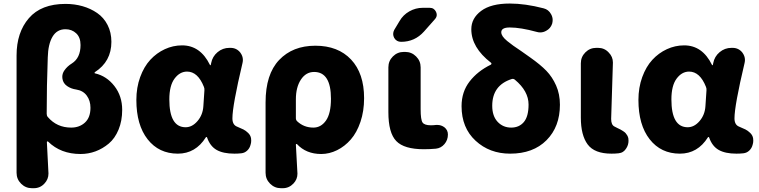

<svg xmlns="http://www.w3.org/2000/svg" viewBox="-20 -833 4183 1058"><path d="M156.2 204.1Q121.1 204.1 96.2 179.2Q71.3 154.3 71.3 119.1V-527.3Q71.3 -654.3 139.2 -732.9Q207 -811.5 340.8 -811.5Q390.6 -811.5 435.1 -798.8Q479.5 -786.1 515.6 -761.2Q551.8 -736.3 572.8 -695.3Q593.8 -654.3 593.8 -602.5Q593.8 -494.1 502.9 -435.5Q501 -433.6 501 -431.2Q501 -428.7 503.9 -428.7Q567.4 -414.1 610.4 -358.9Q653.3 -303.7 653.3 -227.5Q653.3 -167 633.3 -118.7Q613.3 -70.3 579.6 -42Q545.9 -13.7 506.3 1Q466.8 15.6 423.8 15.6Q314.5 15.6 245.1 -52.7Q243.2 -54.7 240.7 -53.7Q238.3 -52.7 238.3 -49.8Q247.1 108.4 247.1 123Q247.1 155.3 224.6 178.7Q201.2 204.1 166 204.1ZM372.1 -129.9Q418 -129.9 448.2 -157.7Q478.5 -185.5 478.5 -239.3Q478.5 -278.3 458 -306.2Q437.5 -334 399.4 -339.8Q371.1 -343.8 349.6 -358.9Q328.1 -374 324.2 -398.4Q323.2 -404.3 323.2 -409.2Q323.2 -428.7 335 -445.3Q350.6 -467.8 376 -483.4Q423.8 -513.7 423.8 -585Q423.8 -627 399.9 -649.4Q376 -671.9 340.8 -671.9Q293.9 -671.9 269.5 -630.9Q245.1 -589.8 243.2 -516.6Q237.3 -359.4 237.3 -206.1Q237.3 -195.3 243.2 -188.5Q293 -129.9 372.1 -129.9Z M960 13.7Q855.5 13.7 793.5 -65.4Q731.4 -144.5 731.4 -282.2Q731.4 -350.6 752.4 -408.2Q773.4 -465.8 808.1 -503.4Q842.8 -541 888.2 -562Q933.6 -583 983.4 -583Q1084 -583 1136.7 -475.6Q1137.7 -473.6 1139.6 -473.6Q1141.6 -473.6 1141.6 -475.6L1143.6 -485.4Q1150.4 -521.5 1178.7 -545.4Q1207 -569.3 1244.1 -569.3H1250Q1283.2 -569.3 1303.7 -543.9Q1318.4 -524.4 1318.4 -502.9Q1318.4 -495.1 1316.4 -486.3Q1260.7 -251 1260.7 -180.7Q1260.7 -144.5 1287.1 -134.8Q1308.6 -126 1321.3 -119.6Q1334 -113.3 1347.2 -100.6Q1360.4 -87.9 1363.3 -71.3Q1364.3 -64.5 1364.3 -57.6Q1364.3 -45.9 1360.4 -34.2Q1355.5 -15.6 1341.8 -2.9Q1328.1 9.8 1309.6 11.7Q1292 13.7 1271.5 13.7Q1210 13.7 1173.8 -6.8Q1137.7 -27.3 1121.1 -75.2Q1120.1 -78.1 1117.7 -78.1Q1115.2 -78.1 1114.3 -76.2Q1057.6 13.7 960 13.7ZM1002.9 -131.8Q1039.1 -131.8 1068.4 -166Q1097.7 -200.2 1100.6 -248L1106.4 -335Q1107.4 -345.7 1103.5 -354.5Q1070.3 -438.5 1010.7 -438.5Q970.7 -438.5 941.9 -399.9Q913.1 -361.3 913.1 -285.2Q913.1 -131.8 1002.9 -131.8Z M1528.3 204.1Q1493.2 204.1 1468.3 179.2Q1443.4 154.3 1443.4 119.1V-268.6Q1443.4 -423.8 1518.1 -502.4Q1592.8 -581.1 1717.8 -581.1Q1842.8 -581.1 1914.6 -504.9Q1986.3 -428.7 1986.3 -292Q1986.3 -220.7 1966.3 -161.6Q1946.3 -102.5 1913.1 -64.5Q1879.9 -26.4 1837.4 -5.4Q1794.9 15.6 1750 15.6Q1667 15.6 1616.2 -39.1Q1615.2 -40 1612.8 -39.6Q1610.4 -39.1 1610.4 -36.1Q1619.1 109.4 1619.1 124Q1619.1 155.3 1596.7 178.7Q1572.3 204.1 1538.1 204.1ZM1707 -129.9Q1749 -129.9 1776.4 -168.9Q1803.7 -208 1803.7 -289.1Q1803.7 -436.5 1710.9 -436.5Q1666 -436.5 1638.2 -394.5Q1610.4 -352.5 1610.4 -285.2V-181.6Q1610.4 -171.9 1617.2 -165Q1654.3 -129.9 1707 -129.9Z M2181.6 -716.8Q2201.2 -751 2235.8 -770.5Q2270.5 -790 2309.6 -790H2347.7Q2372.1 -790 2382.8 -767.6Q2386.7 -758.8 2386.7 -751Q2386.7 -738.3 2376 -726.6L2316.4 -659.2Q2265.6 -602.5 2190.4 -602.5Q2165 -602.5 2152.3 -624Q2146.5 -634.8 2146.5 -645.5Q2146.5 -657.2 2152.3 -668ZM2297.9 -231.4Q2297.9 -172.9 2308.6 -157.7Q2319.3 -142.6 2354.5 -142.6Q2368.2 -142.6 2382.8 -144.5Q2386.7 -144.5 2390.6 -144.5Q2411.1 -144.5 2428.7 -131.8Q2448.2 -116.2 2448.2 -91.8Q2448.2 -61.5 2429.2 -39.1Q2410.2 -16.6 2381.8 -13.7Q2349.6 -10.7 2315.4 -10.7Q2207 -10.7 2163.6 -55.7Q2120.1 -100.6 2120.1 -214.8V-461.9Q2120.1 -497.1 2145 -522Q2169.9 -546.9 2205.1 -546.9H2212.9Q2248 -546.9 2272.9 -522Q2297.9 -497.1 2297.9 -461.9Z M2796.9 -129.9Q2840.8 -129.9 2866.7 -160.6Q2892.6 -191.4 2892.6 -256.8Q2892.6 -331.1 2817.4 -393.6Q2809.6 -400.4 2799.8 -397.5Q2692.4 -363.3 2692.4 -250Q2692.4 -193.4 2722.2 -161.6Q2752 -129.9 2796.9 -129.9ZM2975.6 -787.1Q3002.9 -780.3 3016.6 -754.9Q3025.4 -739.3 3025.4 -722.7Q3025.4 -712.9 3022.5 -702.1Q3013.7 -675.8 2989.3 -663.1Q2973.6 -654.3 2957 -654.3Q2947.3 -654.3 2937.5 -657.2Q2848.6 -681.6 2789.1 -681.6Q2742.2 -681.6 2742.2 -655.3Q2742.2 -644.5 2750 -632.8Q2757.8 -621.1 2774.9 -606.9Q2792 -592.8 2808.1 -581.5Q2824.2 -570.3 2853 -550.8Q2881.8 -531.2 2901.4 -516.6Q2958 -476.6 2990.7 -442.9Q3023.4 -409.2 3044.4 -361.8Q3065.4 -314.5 3065.4 -255.9Q3065.4 -134.8 2991.7 -60.5Q2918 13.7 2791 13.7Q2677.7 13.7 2600.6 -57.6Q2523.4 -128.9 2523.4 -248Q2523.4 -327.1 2567.9 -384.3Q2612.3 -441.4 2684.6 -476.6Q2687.5 -478.5 2688 -481.9Q2688.5 -485.4 2685.5 -487.3Q2577.1 -571.3 2577.1 -671.9Q2577.1 -732.4 2631.3 -772.9Q2685.5 -813.5 2789.1 -813.5Q2874 -813.5 2975.6 -787.1Z M3349.6 13.7Q3255.9 13.7 3218.3 -37.1Q3180.7 -87.9 3180.7 -184.6V-484.4Q3180.7 -519.5 3205.6 -544.4Q3230.5 -569.3 3265.6 -569.3H3275.4Q3310.5 -569.3 3334 -543.9Q3357.4 -520.5 3357.4 -488.3L3347.7 -177.7Q3347.7 -144.5 3366.2 -135.7Q3369.1 -133.8 3382.3 -127.4Q3395.5 -121.1 3399.4 -119.1Q3403.3 -117.2 3413.1 -110.8Q3422.9 -104.5 3427.2 -99.6Q3431.6 -94.7 3436 -87.4Q3440.4 -80.1 3442.4 -71.3Q3443.4 -64.5 3443.4 -57.6Q3443.4 -35.2 3431.6 -16.6Q3417 8.8 3388.7 11.7Q3371.1 13.7 3349.6 13.7Z M3726.6 13.7Q3622.1 13.7 3560.1 -65.4Q3498 -144.5 3498 -282.2Q3498 -350.6 3519 -408.2Q3540 -465.8 3574.7 -503.4Q3609.4 -541 3654.8 -562Q3700.2 -583 3750 -583Q3850.6 -583 3903.3 -475.6Q3904.3 -473.6 3906.2 -473.6Q3908.2 -473.6 3908.2 -475.6L3910.2 -485.4Q3917 -521.5 3945.3 -545.4Q3973.6 -569.3 4010.7 -569.3H4016.6Q4049.8 -569.3 4070.3 -543.9Q4085 -524.4 4085 -502.9Q4085 -495.1 4083 -486.3Q4027.3 -251 4027.3 -180.7Q4027.3 -144.5 4053.7 -134.8Q4075.2 -126 4087.9 -119.6Q4100.6 -113.3 4113.8 -100.6Q4127 -87.9 4129.9 -71.3Q4130.9 -64.5 4130.9 -57.6Q4130.9 -45.9 4127 -34.2Q4122.1 -15.6 4108.4 -2.9Q4094.7 9.8 4076.2 11.7Q4058.6 13.7 4038.1 13.7Q3976.6 13.7 3940.4 -6.8Q3904.3 -27.3 3887.7 -75.2Q3886.7 -78.1 3884.3 -78.1Q3881.8 -78.1 3880.9 -76.2Q3824.2 13.7 3726.6 13.7ZM3769.5 -131.8Q3805.7 -131.8 3835 -166Q3864.3 -200.2 3867.2 -248L3873 -335Q3874 -345.7 3870.1 -354.5Q3836.9 -438.5 3777.3 -438.5Q3737.3 -438.5 3708.5 -399.9Q3679.7 -361.3 3679.7 -285.2Q3679.7 -131.8 3769.5 -131.8Z"/></svg>

Font: Gen Jyuu GothicX Heavy
Style: Bold
Weight: 900
Designer: [Source Han Sans]
Ryoko NISHIZUKA  (kana & ideographs); Paul D. Hunt (Latin, Greek & Cyrillic); Wenlong ZHANG  (bopomofo
Version: Version 1.002.20150607